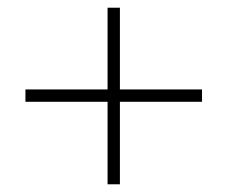

<svg xmlns="http://www.w3.org/2000/svg" viewBox="-20 -478 590 498"><path d="M46 -214V-246H504V-214ZM291 0H259V-458H291Z"/></svg>

Font: Ysabeau Office ExtraLight
Style: Regular
Weight: 250
Designer: Christian Thalmann (Catharsis Fonts)
Version: Version 2.001;gftools[0.9.30]; featfreeze: tnum,lnum,ss02